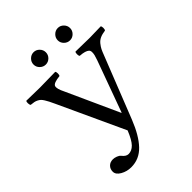

<svg xmlns="http://www.w3.org/2000/svg" viewBox="-236 -923 1059 1059"><g transform="rotate(-45 294.0 -393.0)"><path d="M376.2 -726.1Q361.8 -740.2 361.8 -759.8Q361.8 -779.3 376.2 -793.7Q390.6 -808.1 410.2 -808.1Q429.7 -808.1 443.8 -793.7Q458 -779.3 458 -759.8Q458 -740.2 443.8 -726.1Q429.7 -711.9 410.2 -711.9Q390.6 -711.9 376.2 -726.1ZM187.3 -726.1Q172.9 -740.2 172.9 -759.8Q172.9 -779.3 187.3 -793.7Q201.7 -808.1 221.2 -808.1Q240.7 -808.1 254.9 -793.7Q269 -779.3 269 -759.8Q269 -740.2 254.9 -726.1Q240.7 -711.9 221.2 -711.9Q201.7 -711.9 187.3 -726.1ZM104.5 -522.9Q95.2 -543 89.6 -554Q84 -564.9 76.9 -576.4Q69.8 -587.9 64 -593.3Q58.1 -598.6 49.1 -603.5Q40 -608.4 29.8 -610.4Q19.5 -612.3 4.9 -613.8Q0.5 -618.2 0 -630.4Q-0.5 -642.6 3.9 -647Q97.7 -645 107.9 -645Q135.3 -645 229 -647Q233.4 -642.6 233.4 -630.4Q233.4 -618.2 229 -613.8Q180.2 -608.9 173.6 -592.8Q167 -576.7 188.5 -534.2L327.1 -229H329.1L438 -527.8Q444.8 -546.9 447.5 -558.1Q450.2 -569.3 450 -580.6Q449.7 -591.8 443.1 -597.9Q436.5 -604 422.9 -608.2Q409.2 -612.3 387.2 -613.8Q382.8 -618.2 382.8 -630.4Q382.8 -642.6 387.2 -647Q481 -645 496.1 -645Q503.9 -645 584 -647Q588.4 -642.6 588.4 -630.4Q588.4 -618.2 584 -613.8Q560.1 -610.8 543.5 -603.3Q526.9 -595.7 515.6 -581.5Q504.4 -567.4 498.3 -555.2Q492.2 -543 483.9 -521L341.8 -161.1Q306.6 -72.3 262.2 -25.4Q217.3 22 153.8 22Q120.6 22 92.3 5.9Q64 -10.3 64 -33.2Q64 -54.2 77.4 -67.6Q90.8 -81.1 112.8 -81.1Q124.5 -81.1 138.4 -75.9Q152.3 -70.8 159.2 -62Q176.3 -40 194.8 -40Q220.2 -40 240.7 -61Q261.2 -82 283.2 -136.2Z"/></g></svg>

Font: Linux Libertine Display G
Style: Regular
Weight: 400
Designer: Philipp H. Poll
Foundry: Philipp H. Poll
Version: Version 5.0.9